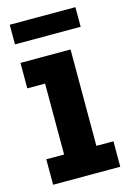

<svg xmlns="http://www.w3.org/2000/svg" viewBox="-104 -709 509 761"><g transform="rotate(-15 150.0 -328.5)"><path d="M17 0V-104.5H90V-395.5H17V-500H222.5V-104.5H292.5V0ZM15 -576.5V-657H284.5V-576.5Z"/></g></svg>

Font: Trispace Condensed SemiBold
Style: Regular
Weight: 600
Width: 3
Designer: Tyler Finck
Foundry: Etcetera Type Company
Version: Version 1.210; ttfautohint (v1.8.3)